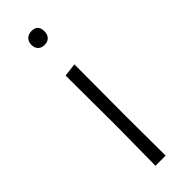

<svg xmlns="http://www.w3.org/2000/svg" viewBox="-223 -664 680 680"><g transform="rotate(-45 116.5 -324.0)"><path d="M118 -648Q150 -648 150 -615Q150 -599 141 -589.5Q132 -580 116 -580Q101 -580 92 -589Q83 -598 83 -613Q83 -629 92.5 -638.5Q102 -648 118 -648ZM91 0 93 -195 92 -451 142 -457 141 -198 142 0Z"/></g></svg>

Font: Alegreya Sans Light
Style: Regular
Weight: 300
Designer: Juan Pablo del Peral
Foundry: Huerta Tipografica
Version: Version 2.007